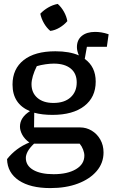

<svg xmlns="http://www.w3.org/2000/svg" viewBox="-20 -756 575 981"><path d="M248 -169Q195 -169 155 -180L154 -105H389Q421 -105 448.5 -88.5Q476 -72 492.5 -43Q509 -14 509 23Q509 77 474 118Q439 159 378 182Q317 205 237 205Q135 205 76.5 166Q18 127 16 57Q61 0 130 -28Q106 -45 94 -67Q82 -89 82 -109Q82 -156 133 -188Q44 -225 44 -324Q44 -404 101 -449Q158 -494 263 -494Q335 -494 383 -473Q373 -496 373 -515Q373 -552 398 -572.5Q423 -593 466 -593Q481 -593 497.5 -590.5Q514 -588 535 -581L526 -517H424L413 -455Q469 -415 469 -339Q469 -259 410.5 -214Q352 -169 248 -169ZM253 -230Q309 -230 340.5 -258.5Q372 -287 372 -335Q372 -381 341 -406Q310 -431 255 -431Q236 -431 212 -427.5Q188 -424 168 -418Q155 -392 148 -368Q141 -344 141 -326Q141 -282 171 -256Q201 -230 253 -230ZM112 51Q112 90 149.5 112Q187 134 254 134Q325 134 368 108.5Q411 83 411 39Q411 25 404.5 8Q398 -9 387 -22H154Q131 0 121.5 18Q112 36 112 51ZM275 -736Q294 -719 307 -695.5Q320 -672 324 -648Q308 -629 284.5 -615Q261 -601 237 -598Q218 -614 204.5 -637.5Q191 -661 186 -686Q203 -704 226 -717.5Q249 -731 275 -736Z"/></svg>

Font: Piazzolla Medium
Style: Regular
Weight: 500
Designer: Juan Pablo del Peral
Foundry: Huerta Tipografica
Version: Version 1.330